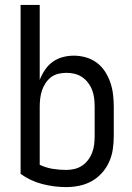

<svg xmlns="http://www.w3.org/2000/svg" viewBox="-20 -755 540 783"><path d="M250 8Q201 8 152.5 -4.5Q104 -17 64 -46V-735H142V-429Q150 -450 163 -469.5Q176 -489 194.5 -502.5Q213 -516 235.5 -522Q258 -528 281 -528Q306 -528 330.5 -521Q355 -514 375 -499Q395 -484 408.5 -463Q422 -442 430 -418.5Q438 -395 441 -370Q444 -345 444 -320V-200Q444 -173 440 -146Q436 -119 425 -94.5Q414 -70 395.5 -49.5Q377 -29 353.5 -16Q330 -3 303.5 2.5Q277 8 250 8ZM250 -62Q267 -62 284 -66Q301 -70 315 -79.5Q329 -89 339.5 -103Q350 -117 356 -133Q362 -149 364 -166Q366 -183 366 -200V-320Q366 -337 364 -354Q362 -371 356 -387Q350 -403 339.5 -417Q329 -431 315 -440.5Q301 -450 284.5 -454Q268 -458 251 -458Q234 -458 217.5 -454Q201 -450 188 -440Q175 -430 165.5 -415.5Q156 -401 151 -385.5Q146 -370 144 -353.5Q142 -337 142 -320V-83Q167 -71 194.5 -66.5Q222 -62 250 -62Z"/></svg>

Font: Iosevka SS18
Style: Regular
Weight: 400
Monospace: yes
Designer: Belleve Invis
Foundry: Belleve Invis
Version: Version 25.1.1; ttfautohint (v1.8.4)